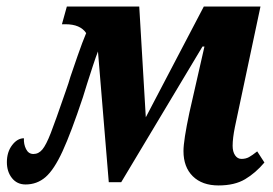

<svg xmlns="http://www.w3.org/2000/svg" viewBox="-20 -556 833 586"><path d="M540 -95Q540 -127 558 -212L604 -414H598L350 0H312L279 -399Q273 -384 263 -353.5Q253 -323 246 -301L233 -259Q197 -151 171 -94.5Q145 -38 119 -15.5Q93 7 58 7Q32 7 16.5 -12.5Q1 -32 1 -61Q1 -92 17 -113Q33 -134 53 -134Q52 -116 59.5 -101Q67 -86 82 -86Q98 -86 109.5 -100Q121 -114 135 -150Q149 -186 180 -276Q190 -304 195 -322Q202 -343 217 -386Q232 -429 243 -455Q225 -482 180 -482H169L184 -536H405L425 -198L602 -536H775L706 -211Q704 -203 697 -168.5Q690 -134 690 -111Q690 -93 697.5 -82Q705 -71 717 -71Q730 -71 740 -76.5Q750 -82 765 -94L787 -60Q760 -28 728 -9Q696 10 647 10Q597 10 568.5 -18Q540 -46 540 -95Z"/></svg>

Font: Noto Serif CondExtraBold
Style: Italic
Weight: 800
Width: 3
Italic angle: -12°
Designer: Monotype Design Team
Foundry: Monotype Imaging Inc.
Version: Version 1.001